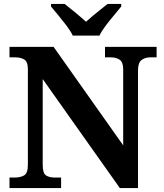

<svg xmlns="http://www.w3.org/2000/svg" viewBox="-20 -951 828 971"><path d="M28 0V-53H53Q83 -53 102 -64Q121 -75 121 -118V-600Q121 -640 102 -650.5Q83 -661 58 -661H28V-714H251L603 -216V-600Q603 -637 585 -649Q567 -661 541 -661H511V-714H772V-661H741Q714 -661 696 -647.5Q678 -634 678 -596V0H586L196 -551V-118Q196 -75 212.5 -64Q229 -53 259 -53H289V0ZM348 -771Q337 -794 317 -820.5Q297 -847 275.5 -873Q254 -899 238 -918V-931H307Q328 -915 360.5 -888Q393 -861 415 -841Q430 -855 450 -871.5Q470 -888 490 -904Q510 -920 524 -931H593V-918Q578 -899 556 -873Q534 -847 514 -820.5Q494 -794 483 -771Z"/></svg>

Font: Noto Serif Ethiopic
Style: Bold
Weight: 700
Designer: Monotype Design Team
Foundry: Monotype Imaging Inc.
Version: Version 2.102; ttfautohint (v1.8.4.7-5d5b)